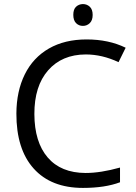

<svg xmlns="http://www.w3.org/2000/svg" viewBox="-20 -919 671 949"><path d="M403.8 -649.9Q286.1 -649.4 217.8 -571.3Q149.4 -493.2 149.9 -355Q150.4 -216.8 215.8 -140.6Q281.2 -64.5 402.8 -64Q477.5 -64 573.2 -90.8V-18.1Q499 9.8 390.1 9.8Q232.4 9.8 146.5 -85.9Q60.5 -181.6 61 -357.9Q61.5 -468.3 102.5 -551.3Q143.6 -634.3 221.7 -679.2Q299.8 -724.1 408.2 -724.1Q517.1 -724.1 601.1 -683.1L565.9 -611.8Q484.9 -649.9 403.8 -649.9ZM389.6 -898.9Q409.7 -898.9 423.8 -885.7Q438 -872.6 438 -845.2Q438 -818.4 423.8 -804.7Q409.7 -791 389.6 -791Q369.6 -791 356 -804.7Q342.3 -818.4 342.3 -845.7Q342.3 -873 356 -885.7Q369.6 -898.4 389.6 -898.9Z"/></svg>

Font: OpenSans
Style: Regular
Weight: 400
Foundry: Ascender Corporation
Version: Version 1.10